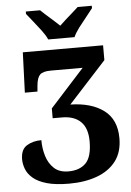

<svg xmlns="http://www.w3.org/2000/svg" viewBox="-62 -976 705 1032"><g transform="rotate(-5 291.0 -460.0)"><path d="M224 -771Q214 -794 194 -820.5Q174 -847 153 -873Q132 -899 117 -918V-931H194Q205 -920 223.5 -903.5Q242 -887 261.5 -870Q281 -853 295 -839Q309 -853 328.5 -870Q348 -887 366.5 -903.5Q385 -920 397 -931H473V-918Q459 -899 437.5 -873Q416 -847 396 -820.5Q376 -794 366 -771ZM269 11Q196 11 149 -2.5Q102 -16 75.5 -38.5Q49 -61 38.5 -88Q28 -115 28 -141Q28 -194 61 -214.5Q94 -235 140 -235Q140 -190 152.5 -149Q165 -108 193.5 -81.5Q222 -55 271 -55Q331 -55 364.5 -88.5Q398 -122 398 -206Q398 -277 362.5 -312Q327 -347 261 -347H211V-400L395 -603H223Q181 -603 165 -587.5Q149 -572 145 -531L142 -497H74L82 -714H515V-634L312 -412Q425 -410 492 -360Q559 -310 559 -209Q559 -134 522 -85.5Q485 -37 419.5 -13Q354 11 269 11Z"/></g></svg>

Font: Noto Serif SemiCondensed ExtraBold
Style: Regular
Weight: 800
Width: 4
Designer: Monotype Design Team
Foundry: Monotype Imaging Inc.
Version: Version 2.015